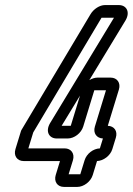

<svg xmlns="http://www.w3.org/2000/svg" viewBox="-20 -712 524 757"><path d="M73.5 -77H216.5L199.7 -22C192.1 3 205.4 25 232.4 25H284.4C310.4 25 337.8 4 345.7 -22L362.5 -77C387.8 -78 415 -98 422.9 -124L436.7 -169C444.6 -195 430.7 -215 405 -216L448.8 -359C456.7 -385 442.1 -406 416.1 -406H364.1C354.1 -406 341.9 -402 332.1 -396L475.2 -632C494.3 -665 478.6 -692 448.6 -692H393.6C373.6 -692 349 -677 336.3 -655L65.5 -201C63.8 -199 62.9 -196 62.3 -194L40.9 -124C33 -98 47.5 -77 73.5 -77ZM295.4 -335 259 -216H223ZM234.8 -127H91.8L111.1 -190L380.3 -642H429.3L177.1 -226C158 -193 173.8 -166 203.8 -166H246.8C272.8 -166 300.2 -187 308.1 -213L351.8 -356H397.8L354.1 -213C346.2 -187 361.1 -167 385.8 -166L373.8 -127C347.5 -126 321.4 -106 313.5 -80L296.6 -25H250.6L267.5 -80C275.4 -106 260.8 -127 234.8 -127Z"/></svg>

Font: DIN Rundschrift
Style: EngKontKu
Weight: 400
Width: 3
Version: Version 1.027